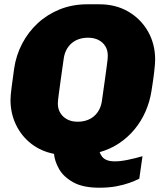

<svg xmlns="http://www.w3.org/2000/svg" viewBox="-20 -714 759 896"><path d="M443 162Q367 162 321.5 136.5Q276 111 255.5 74.5Q235 38 232 4Q171 -8 125.5 -43.5Q80 -79 54.5 -132Q29 -185 29 -248Q29 -266 34 -305.5Q39 -345 46 -394Q55 -456 83.5 -510.5Q112 -565 156.5 -606Q201 -647 259.5 -670.5Q318 -694 388 -694H444Q520 -694 578.5 -660Q637 -626 670.5 -567.5Q704 -509 704 -436Q704 -417 699.5 -378Q695 -339 687 -290Q679 -239 659 -193.5Q639 -148 608 -110.5Q577 -73 536 -45.5Q495 -18 445 -4Q449 7 456.5 17Q464 27 478.5 33Q493 39 516 39Q542 39 576 32Q610 25 645 15L630 120Q610 130 583.5 139.5Q557 149 522.5 155.5Q488 162 443 162ZM342 -146Q365 -146 384.5 -152.5Q404 -159 419 -172Q434 -185 443.5 -203.5Q453 -222 456 -246Q465 -307 470 -345Q475 -383 478 -404Q481 -425 482 -436Q483 -447 483 -454Q483 -480 471.5 -498.5Q460 -517 439.5 -527.5Q419 -538 391 -538Q368 -538 348.5 -531.5Q329 -525 314 -512Q299 -499 289.5 -480.5Q280 -462 277 -438Q268 -377 263 -339Q258 -301 255 -280Q252 -259 251 -248Q250 -237 250 -230Q250 -206 261.5 -187Q273 -168 293.5 -157Q314 -146 342 -146Z"/></svg>

Font: Chivo Medium Black
Style: Italic
Weight: 900
Italic angle: -8.05°
Version: Version 2.002